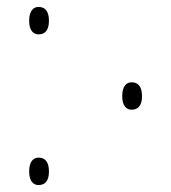

<svg xmlns="http://www.w3.org/2000/svg" viewBox="-20 -528 493 553"><path d="M91 -429C108 -429 121 -439 121 -468C121 -498 108 -508 91 -508C77 -508 64 -498 64 -468C64 -439 77 -429 91 -429ZM359 -212C376 -212 389 -222 389 -251C389 -281 376 -291 359 -291C345 -291 332 -281 332 -251C332 -222 345 -212 359 -212ZM91 5C108 5 121 -5 121 -34C121 -64 108 -74 91 -74C77 -74 64 -64 64 -34C64 -5 77 5 91 5Z"/></svg>

Font: Noto Serif ExtraCondensed Thin
Style: Regular
Weight: 100
Width: 2
Designer: Monotype Design Team
Foundry: Monotype Imaging Inc.
Version: Version 2.013